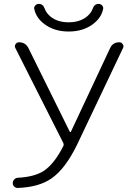

<svg xmlns="http://www.w3.org/2000/svg" viewBox="-20 -969 686 977"><path d="M451.2 -923.8Q460 -949.2 481.4 -949.2Q492.2 -949.2 499.5 -941.4Q506.8 -933.6 504.9 -923.8Q496.1 -879.9 456.1 -848.6Q405.3 -808.6 329.6 -808.6Q253.9 -808.6 203.1 -848.6Q163.1 -879.9 154.3 -923.8Q152.3 -933.6 159.7 -941.4Q167 -949.2 177.7 -949.2Q199.2 -949.2 208 -923.8Q215.8 -901.4 239.3 -882.8Q274.4 -855.5 329.1 -855.5Q383.8 -855.5 419.9 -882.8Q443.4 -901.4 451.2 -923.8ZM58.6 -723.6Q52.7 -734.4 59.1 -744.1Q65.4 -753.9 76.2 -753.9Q110.4 -753.9 125 -723.6L335 -298.8Q335.9 -296.9 337.9 -296.9Q339.8 -296.9 340.8 -298.8L540 -723.6Q553.7 -753.9 586.9 -753.9Q598.6 -753.9 604.5 -744.1Q608.4 -738.3 608.4 -733.4Q608.4 -728.5 605.5 -723.6L373 -234.4Q312.5 -109.4 241.2 -60.5Q177.7 -16.6 71.3 -12.7Q70.3 -12.7 69.3 -12.7Q59.6 -12.7 52.7 -19.5Q44.9 -26.4 44.9 -37.1Q44.9 -47.9 52.2 -55.7Q59.6 -63.5 70.3 -64.5Q154.3 -68.4 203.1 -99.6Q256.8 -135.7 302.7 -226.6Q305.7 -233.4 302.7 -240.2Z"/></svg>

Font: Gen Jyuu Gothic P Light
Style: Regular
Weight: 200
Designer: [Source Han Sans]
Ryoko NISHIZUKA  (kana & ideographs); Paul D. Hunt (Latin, Greek & Cyrillic); Wenlong ZHANG  (bopomofo
Version: Version 1.002.20150607